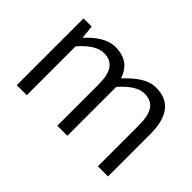

<svg xmlns="http://www.w3.org/2000/svg" viewBox="-90 -826 1098 1098"><g transform="rotate(45 459.5 -277.0)"><path d="M95 0H176V-395C227 -454 275 -483 317 -483C390 -483 423 -437 423 -333V0H504V-395C556 -454 602 -483 646 -483C718 -483 751 -437 751 -333V0H833V-343C833 -481 779 -554 669 -554C604 -554 547 -511 489 -449C468 -513 424 -554 340 -554C277 -554 219 -512 172 -460H169L161 -540H95Z"/></g></svg>

Font: Source Han Sans JP Normal
Style: Regular
Weight: 350
Designer: Ryoko NISHIZUKA 西塚涼子 (kana, bopomofo & ideographs); Paul D. Hunt (Latin, Greek & Cyrillic); Sandoll Communications 산돌커뮤니
Foundry: Adobe
Version: Version 2.002;hotconv 1.0.116;makeotfexe 2.5.65601